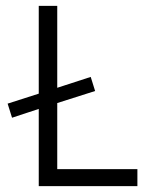

<svg xmlns="http://www.w3.org/2000/svg" viewBox="-20 -634 518 654"><path d="M112 -263 21 -233 6 -281 112 -315V-614H175V-335L289 -372L304 -324L175 -283V-58H448V0H112Z"/></svg>

Font: Athiti
Style: Regular
Weight: 400
Designer: CadsonDemak Team
Foundry: CadsonDemak
Version: Version 1.032